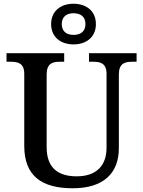

<svg xmlns="http://www.w3.org/2000/svg" viewBox="-20 -999 767 1029"><path d="M374 -761C441 -761 494 -799 494 -870C494 -941 441 -979 374 -979C307 -979 254 -941 254 -870C254 -799 307 -761 374 -761ZM374 -812C340 -812 311 -828 311 -870C311 -912 340 -928 374 -928C409 -928 438 -912 438 -870C438 -828 409 -812 374 -812ZM370 10C535 10 617 -71 617 -205V-599C617 -660 649 -668 689 -668H712V-714H457V-668H480C518 -668 551 -660 551 -603V-207C551 -112 497 -54 391 -54C296 -54 230 -95 230 -210V-599C230 -660 262 -668 302 -668H324V-714H15V-668H38C77 -668 110 -660 110 -603V-217C110 -53 207 10 370 10Z"/></svg>

Font: Noto Serif Oriya Medium
Style: Regular
Weight: 500
Designer: David Williams
Foundry: Google LLC, David Williams
Version: Version 1.051